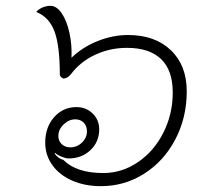

<svg xmlns="http://www.w3.org/2000/svg" viewBox="-20 -629 709 658"><path d="M135 -140Q135 -193 165.5 -227.5Q196 -262 242 -262Q275 -262 297.5 -240Q320 -218 320 -186Q320 -143 290 -114.5Q260 -86 215 -86Q206 -86 191 -92Q176 -98 169 -105L167 -103Q179 -86 197 -81Q242 -36 334 -36Q398 -36 453 -73.5Q508 -111 540 -174.5Q572 -238 572 -312Q572 -388 532 -426.5Q492 -465 415 -465Q357 -465 306.5 -441.5Q256 -418 224 -376Q211 -360 199 -360Q194 -360 189.5 -364.5Q185 -369 185 -374Q185 -473 166.5 -522Q148 -571 104 -588Q113 -598 126 -603.5Q139 -609 153 -609Q174 -609 191.5 -583.5Q209 -558 218 -516.5Q227 -475 225 -431Q262 -467 314 -488Q366 -509 419 -509Q511 -509 565.5 -457Q620 -405 620 -316Q620 -226 581 -151.5Q542 -77 474.5 -34Q407 9 326 9Q271 9 227.5 -10Q184 -29 159.5 -63Q135 -97 135 -140ZM278 -179Q278 -197 267 -208.5Q256 -220 238 -220Q216 -220 198 -202.5Q180 -185 180 -163Q180 -146 191.5 -135Q203 -124 221 -124Q244 -124 261 -140.5Q278 -157 278 -179Z"/></svg>

Font: K2D Thin
Style: Italic
Weight: 100
Italic angle: -10°
Designer: Katatrad Aksorn Co.,Ltd.
Foundry: Cadson Demak Co.,Ltd.
Version: Version 1.000; ttfautohint (v1.6)